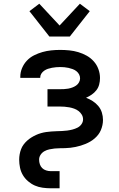

<svg xmlns="http://www.w3.org/2000/svg" viewBox="-20 -796 640 1031"><path d="M252 215Q231 215 209 212Q187 209 167.5 200.5Q148 192 131 177.5Q114 163 103 144.5Q92 126 87.5 104.5Q83 83 83 61Q83 47 85.5 33Q88 19 93 5.5Q98 -8 106.5 -19.5Q115 -31 125.5 -40.5Q136 -50 148 -57.5Q160 -65 173 -71Q186 -77 200 -81Q214 -85 228 -87Q242 -89 256 -90Q270 -91 284.5 -91.5Q299 -92 313 -92.5Q327 -93 341.5 -95Q356 -97 369.5 -100.5Q383 -104 396 -110.5Q409 -117 417.5 -129Q426 -141 426 -155Q426 -169 419 -180.5Q412 -192 401.5 -200Q391 -208 378.5 -212.5Q366 -217 353 -219.5Q340 -222 326.5 -223Q313 -224 300 -224H235V-317H300Q312 -317 323.5 -317.5Q335 -318 346 -320Q357 -322 368 -326Q379 -330 388.5 -336.5Q398 -343 404 -353.5Q410 -364 410 -375Q410 -387 404.5 -397Q399 -407 390 -414Q381 -421 370 -425Q359 -429 348 -431.5Q337 -434 325.5 -435Q314 -436 303 -436Q292 -436 281 -435Q270 -434 259 -432Q248 -430 237.5 -426.5Q227 -423 217.5 -416.5Q208 -410 202 -400.5Q196 -391 196 -380V-378H89V-384Q89 -408 98.5 -430.5Q108 -453 124.5 -470.5Q141 -488 163 -499Q185 -510 208 -516.5Q231 -523 255 -525.5Q279 -528 303 -528Q328 -528 352.5 -525.5Q377 -523 400.5 -516Q424 -509 445.5 -497Q467 -485 483.5 -466.5Q500 -448 508.5 -424.5Q517 -401 517 -377Q517 -359 512.5 -342Q508 -325 497.5 -311.5Q487 -298 472.5 -288Q458 -278 442 -271Q461 -264 478 -253Q495 -242 508 -226.5Q521 -211 527 -191.5Q533 -172 533 -152Q533 -138 530 -124Q527 -110 521.5 -97Q516 -84 507.5 -73Q499 -62 488 -52.5Q477 -43 465 -36Q453 -29 440 -23.5Q427 -18 413.5 -14Q400 -10 386 -7Q372 -4 358 -2.5Q344 -1 329.5 -0.5Q315 0 301 0Q287 0 273 1.5Q259 3 245 6Q231 9 218.5 16Q206 23 198 35Q190 47 190 61Q190 74 194 86Q198 98 206.5 106.5Q215 115 227.5 119Q240 123 252 123H300V215ZM245 -600 138 -736 191 -776 300 -659 409 -776 462 -736 355 -600Z"/></svg>

Font: Iosevka Aile Semibold
Style: Regular
Weight: 600
Designer: Belleve Invis
Foundry: Belleve Invis
Version: Version 31.1.0; ttfautohint (v1.8.4)